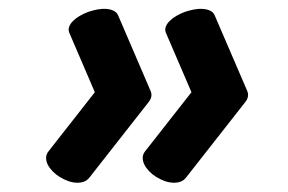

<svg xmlns="http://www.w3.org/2000/svg" viewBox="-20 -481 640 427"><path d="M349.1 -407.7Q346.2 -414.6 348.6 -421.4Q351.1 -428.2 357.2 -434.3Q363.3 -440.4 372.1 -445.6Q380.9 -450.7 391.1 -454.6Q401.4 -458 411.9 -460Q422.4 -461.9 431.6 -461.2Q440.9 -460.4 447.8 -457Q454.6 -453.6 457.5 -446.8L529.8 -278.8Q535.2 -266.1 525.4 -253.9L393.6 -85.9Q388.2 -79.1 380.6 -76.7Q373 -74.2 364 -74.7Q355 -75.2 345.7 -78.6Q336.4 -82 327.6 -87.4Q318.8 -92.8 312 -99.9Q305.2 -106.9 301.3 -114.5Q297.4 -122.1 297.4 -129.9Q297.4 -137.7 302.7 -144.5L405.8 -275.9ZM134.3 -407.7Q131.3 -414.6 133.8 -421.4Q136.2 -428.2 142.3 -434.3Q148.4 -440.4 157.2 -445.6Q166 -450.7 176.3 -454.6Q186.5 -458 197 -460Q207.5 -461.9 216.8 -461.2Q226.1 -460.4 232.9 -457Q239.7 -453.6 242.7 -446.8L314.9 -278.8Q320.3 -266.1 310.5 -253.9L178.7 -85.9Q173.3 -79.1 165.8 -76.7Q158.2 -74.2 149.2 -74.7Q140.1 -75.2 130.9 -78.6Q121.6 -82 112.8 -87.4Q104 -92.8 97.2 -99.9Q90.3 -106.9 86.4 -114.5Q82.5 -122.1 82.5 -129.9Q82.5 -137.7 87.9 -144.5L190.9 -275.9Z"/></svg>

Font: Courier Prime
Style: Bold Italic
Weight: 700
Monospace: yes
Designer: Alan Dague-Greene
Foundry: Quote-Unquote Apps
Version: Version 1.202